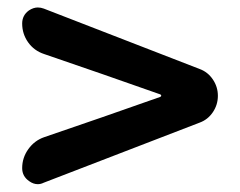

<svg xmlns="http://www.w3.org/2000/svg" viewBox="-20 -627 629 503"><path d="M94.7 -148.4Q86.9 -144.5 79.1 -144.5Q67.4 -144.5 56.6 -152.3Q38.1 -165 38.1 -186.5Q38.1 -213.9 54.2 -236.3Q70.3 -258.8 95.7 -267.6L249 -320.3L399.4 -373Q402.3 -374 402.3 -376.5Q402.3 -378.9 399.4 -379.9L249 -432.6L95.7 -485.4Q69.3 -494.1 53.7 -516.1Q38.1 -538.1 38.1 -565.4Q38.1 -586.9 55.7 -599.6Q67.4 -607.4 79.1 -607.4Q86.9 -607.4 94.7 -604.5L502.9 -446.3Q524.4 -438.5 537.6 -418.9Q550.8 -399.4 550.8 -376Q550.8 -352.5 537.6 -333Q524.4 -313.5 502.9 -305.7Z"/></svg>

Font: Gen Jyuu GothicX Bold
Style: Bold
Weight: 700
Designer: Ryoko NISHIZUKA (kana &amp; ideographs); Paul D. Hunt (Latin, Greek &amp; Cyrillic); Wenlong ZHANG (bopomofo); Sandoll C
Version: Version 1.058.20140828